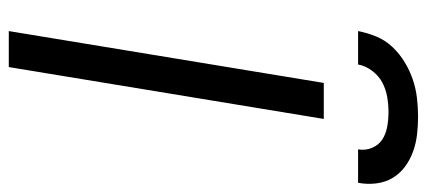

<svg xmlns="http://www.w3.org/2000/svg" viewBox="-294 -702 995 448"><g transform="rotate(90 204.0 -477.5)"><path d="M52 0 173 -735H257L136 0ZM52 -815Q56 -836 64.5 -857Q73 -878 89 -895Q105 -912 125 -924Q145 -936 166 -943Q187 -950 209 -952.5Q231 -955 252 -955Q273 -955 294 -952.5Q315 -950 334 -943Q353 -936 369 -924Q385 -912 395 -895Q405 -878 407.5 -857Q410 -836 406 -815H328Q331 -832 324.5 -847.5Q318 -863 305 -871.5Q292 -880 275 -883Q258 -886 241 -886Q224 -886 206 -883Q188 -880 172 -871.5Q156 -863 144.5 -847.5Q133 -832 130 -815Z"/></g></svg>

Font: Iosevka Aile Oblique
Style: Regular
Weight: 400
Italic angle: -9°
Designer: Belleve Invis
Foundry: Belleve Invis
Version: Version 31.1.0; ttfautohint (v1.8.4)